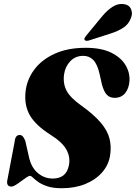

<svg xmlns="http://www.w3.org/2000/svg" viewBox="-20 -961 702 992"><path d="M299.5 11.5Q254.5 11.5 225.2 1.8Q196 -8 178.2 -20.5Q160.5 -33 150.8 -42.8Q141 -52.5 135 -52.5Q129 -52.5 116.5 -44.2Q104 -36 89.2 -24.8Q74.5 -13.5 60.8 -5.2Q47 3 39 3Q14 3 17 -25.5L56 -230.5Q59 -263.5 81.5 -263.5Q91.5 -263.5 97.8 -256.2Q104 -249 110.5 -234L131.5 -141.5Q144.5 -91.5 177.8 -65Q211 -38.5 252.5 -38.5Q321.5 -38.5 335.5 -104.5Q345 -147 323.8 -186.8Q302.5 -226.5 239 -266Q163 -314.5 133.8 -366.2Q104.5 -418 112 -487Q118.5 -549.5 156.8 -601Q195 -652.5 262.2 -683.2Q329.5 -714 423 -714Q503 -714 553.8 -689.2Q604.5 -664.5 628 -625.5Q651.5 -586.5 649 -543.5Q646.5 -504.5 626.8 -480Q607 -455.5 572.5 -455.5Q546.5 -455.5 531.5 -471.8Q516.5 -488 506.5 -525.5L494.5 -579Q483 -629.5 462 -651Q441 -672.5 410.5 -672.5Q369.5 -672.5 343 -644.5Q316.5 -616.5 311 -576.5Q304.5 -529 324.2 -492Q344 -455 401.5 -414.5Q467 -367.5 501.5 -326.2Q536 -285 546 -244.2Q556 -203.5 549 -159Q541.5 -109 507.8 -70.5Q474 -32 420.5 -10.2Q367 11.5 299.5 11.5ZM510 -879.5Q536.5 -910.5 563.5 -927Q590.5 -943.5 618 -940Q647 -936.5 656.8 -914.2Q666.5 -892 657 -869.5Q645.5 -836.5 618.2 -818.5Q591 -800.5 555 -789L440 -752Q433 -750 426.2 -750.2Q419.5 -750.5 417 -755.5Q414.5 -760 417.5 -765.5Q420.5 -771 425.5 -777Z"/></svg>

Font: Fraunces 72pt S000 Black
Style: Italic
Weight: 900
Italic angle: -16°
Version: Version 1.000; ttfautohint (v1.8.3)